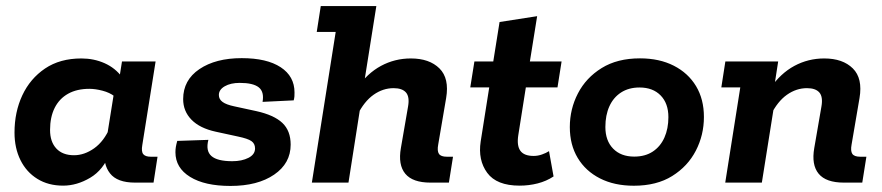

<svg xmlns="http://www.w3.org/2000/svg" viewBox="-20 -603 2913 634"><path d="M188.4 10Q139.6 10 103.5 -12.3Q67.3 -34.6 47.6 -74.3Q27.9 -114.1 27.9 -165.3Q27.9 -233 53.7 -288.3Q79.6 -343.5 128.8 -376.8Q178 -410 248.8 -410Q290 -410 325.4 -394.3Q360.8 -378.5 383.5 -347.8L372.5 -335L382.8 -400H493.8L449.9 -124.2Q446.1 -102.3 453.1 -93.9Q460.1 -85.5 477.6 -85.5H500.2L487 0H426Q366.9 0 343.2 -30.6Q319.5 -61.1 326.5 -107.4L329.2 -125.8L343.8 -99Q321.7 -41.9 277.8 -16Q233.8 10 188.4 10ZM224.4 -90.4Q258.6 -90.4 291.1 -113.4Q323.6 -136.5 343.5 -183.1L332.5 -147.4L358.2 -308.1L358.4 -284.8Q342.2 -297.3 318.5 -303.5Q294.9 -309.7 275 -309.7Q233.9 -309.7 204.9 -293.5Q175.9 -277.3 160.6 -246.9Q145.3 -216.4 145.3 -173.8Q145.3 -134.7 166.1 -112.5Q186.8 -90.4 224.4 -90.4Z M741 11Q656 11 607.7 -18.9Q559.3 -48.8 559.3 -100.3Q559.3 -109.8 560.7 -118Q562.1 -126.2 565.3 -137.7L668.1 -141.2Q658.7 -104.8 678.1 -87.8Q697.5 -70.7 747 -70.7Q778.7 -70.7 800.4 -81.8Q822.2 -92.9 822.2 -112.8Q822.2 -128.7 810.3 -137Q798.5 -145.4 765.2 -152.3L692.4 -168.1Q639.6 -179.6 612.2 -207.8Q584.8 -235.9 584.8 -275.7Q584.8 -338.5 638.5 -374.8Q692.2 -411 778.1 -411Q861.1 -411 906.8 -381Q952.5 -351 952.5 -297.7Q952.5 -290.7 952.2 -284.9Q951.8 -279 949.8 -271.6L847 -266.6Q852.9 -299.7 834.5 -314.5Q816 -329.3 771.6 -329.3Q741.5 -329.3 722.1 -318.1Q702.7 -306.9 702.7 -289.3Q702.7 -275.3 714.9 -266.4Q727.1 -257.4 753.5 -251.9L826.3 -236.1Q885 -223.1 912.4 -197.1Q939.8 -171.1 939.8 -125.4Q939.8 -63.6 885.2 -26.3Q830.7 11 741 11Z M1009.8 0 1088.5 -497.5H1025.9L1039.2 -583H1222.7L1179 -308L1158.1 -311.1Q1192.4 -360.8 1238 -385.4Q1283.7 -410 1336.7 -410Q1397.9 -410 1431.1 -377.1Q1464.2 -344.3 1453.2 -279.3L1427 -125.7Q1423 -104.5 1429.4 -95Q1435.8 -85.5 1455.4 -85.5H1475.9L1462.3 0H1401.6Q1342.5 0 1318.3 -29.3Q1294 -58.6 1303.8 -114.4L1327.5 -251.6Q1333 -283.2 1320.6 -297.6Q1308.1 -311.9 1279.7 -311.9Q1244.6 -311.9 1213.6 -290.1Q1182.6 -268.3 1159.9 -222.8L1175.5 -286L1130.7 0Z M1695.6 10Q1620 10 1588.9 -32.2Q1557.8 -74.5 1567.3 -136.1L1595.5 -314.5H1532.9L1546.5 -400H1608.8L1629.6 -530.3L1753.7 -549.6L1729.7 -400H1834.4L1820.9 -314.5H1716.4L1691.5 -157Q1686 -122.3 1698.2 -105.2Q1710.5 -88.1 1742.1 -88.1Q1756.1 -88.1 1769.6 -92.9Q1783.1 -97.6 1792.9 -103.9L1807.9 -20.4Q1784.4 -4.8 1755.5 2.6Q1726.7 10 1695.6 10Z M2072.9 10.3Q2008.7 10.3 1961.2 -13.9Q1913.7 -38.1 1887.7 -81.4Q1861.6 -124.8 1861.6 -183.3Q1861.6 -243 1888.4 -294.6Q1915.1 -346.3 1966.8 -378.3Q2018.4 -410.3 2093.3 -410.3Q2157.3 -410.3 2204.8 -386.1Q2252.3 -361.9 2278.4 -318.6Q2304.4 -275.3 2304.4 -216.7Q2304.4 -157 2277.7 -105.4Q2251 -53.8 2199.7 -21.8Q2148.4 10.3 2072.9 10.3ZM2074.3 -85.9Q2110.4 -85.9 2135.5 -102.5Q2160.7 -119.1 2173.9 -148.6Q2187.1 -178.1 2187.1 -216.2Q2187.1 -261.6 2161.5 -287.8Q2135.9 -314.1 2091.7 -314.1Q2056.4 -314.1 2030.9 -297.7Q2005.4 -281.2 1992.2 -251.9Q1979 -222.7 1979 -183.7Q1979 -138.4 2004.6 -112.2Q2030.2 -85.9 2074.3 -85.9Z M2374.8 0 2424.5 -314.5H2361.9L2375.2 -400H2549.6L2530.4 -276.2L2523.1 -311.1Q2557.4 -360.8 2603 -385.4Q2648.7 -410 2701.7 -410Q2762.9 -410 2796.1 -377.1Q2829.2 -344.3 2818.2 -279.3L2792 -125.7Q2788 -104.5 2794.4 -95Q2800.8 -85.5 2820.4 -85.5H2840.9L2827.3 0H2766.6Q2707.5 0 2683.3 -29.3Q2659 -58.6 2668.8 -114.4L2692.5 -251.6Q2698 -283.2 2685.6 -297.6Q2673.1 -311.9 2644.7 -311.9Q2609.6 -311.9 2578.6 -290.1Q2547.6 -268.3 2524.9 -222.8L2541.2 -286L2495.7 0Z"/></svg>

Font: Rokkitt SemiBold
Style: Italic
Weight: 600
Italic angle: -9°
Designer: Vernon Adams
Foundry: Vernon Adams
Version: Version 3.103